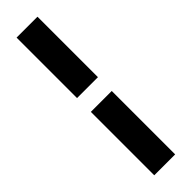

<svg xmlns="http://www.w3.org/2000/svg" viewBox="-289 -705 831 831"><g transform="rotate(-45 126.0 -289.5)"><path d="M189.9 -340.8H62V-710.9H189.9ZM62 131.8V-256.3H189.9V131.8Z"/></g></svg>

Font: MAUL Condensed Bold
Style: Condensed Bold
Weight: 700
Designer: MAUL
Version: Version 1.0; 2020; ttfautohint (v1.8.3)